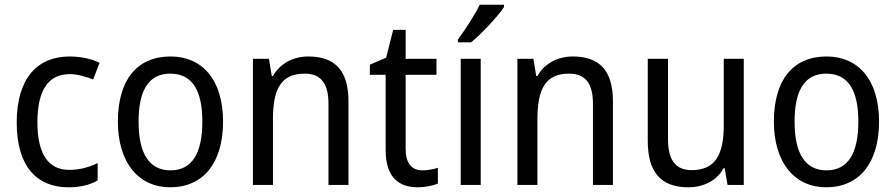

<svg xmlns="http://www.w3.org/2000/svg" viewBox="-20 -786 3805 816"><path d="M271 10C321 10 362 0 395 -19V-93C360 -76 321 -64 274 -64C184 -64 139 -134 139 -266C139 -401 184 -471 277 -471C308 -471 347 -460 376 -448L403 -519C372 -535 325 -546 276 -546C140 -546 51 -455 51 -265C51 -78 137 10 271 10Z M928 -269C928 -448 839 -546 705 -546C562 -546 481 -446 481 -269C481 -95 569 10 703 10C845 10 928 -95 928 -269ZM569 -269C569 -400 610 -473 704 -473C798 -473 840 -400 840 -269C840 -138 798 -62 705 -62C611 -62 569 -138 569 -269Z M1290 -546C1229 -546 1171 -518 1140 -463H1135L1123 -536H1055V0H1140V-278C1140 -408 1174 -473 1275 -473C1345 -473 1376 -430 1376 -345V0H1461V-355C1461 -487 1403 -546 1290 -546Z M1775 -62C1730 -62 1704 -92 1704 -153V-468H1835V-536H1704V-659H1651L1621 -541L1552 -511V-468H1619V-148C1619 -30 1677 10 1756 10C1787 10 1821 3 1841 -6V-73C1824 -67 1798 -62 1775 -62Z M2122 -756V-766H2019C1997 -721 1958 -661 1926 -618V-606H1982C2027 -642 2097 -718 2122 -756ZM2023 0V-536H1938V0Z M2414 -546C2353 -546 2295 -518 2264 -463H2259L2247 -536H2179V0H2264V-278C2264 -408 2298 -473 2399 -473C2469 -473 2500 -430 2500 -345V0H2585V-355C2585 -487 2527 -546 2414 -546Z M3141 -536H3056V-255C3056 -129 3021 -63 2919 -63C2851 -63 2819 -106 2819 -195V-536H2733V-186C2733 -56 2788 10 2905 10C2967 10 3025 -16 3055 -71H3060L3072 0H3141Z M3716 -269C3716 -448 3627 -546 3493 -546C3350 -546 3269 -446 3269 -269C3269 -95 3357 10 3491 10C3633 10 3716 -95 3716 -269ZM3357 -269C3357 -400 3398 -473 3492 -473C3586 -473 3628 -400 3628 -269C3628 -138 3586 -62 3493 -62C3399 -62 3357 -138 3357 -269Z"/></svg>

Font: Noto Sans Bengali SemiCondensed
Style: Regular
Weight: 400
Width: 4
Designer: Jelle Bosma - Monotype Design Team
Foundry: Monotype Imaging Inc.
Version: Version 2.003